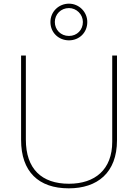

<svg xmlns="http://www.w3.org/2000/svg" viewBox="-20 -1110 752 1047"><path d="M356 -890C411 -890 456 -931 456 -990C456 -1045 411 -1090 356 -1090C301 -1090 255 -1047 255 -990C255 -930 302 -890 356 -890ZM356 -914C311 -914 279 -948 279 -990C279 -1032 312 -1066 356 -1066C397 -1066 432 -1032 432 -990C432 -948 401 -914 356 -914ZM618 -345V-807H592V-337C592 -185 498 -108 356 -108C207 -108 121 -189 121 -349V-807H95V-347C95 -174 190 -83 355 -83C510 -83 618 -167 618 -345Z"/></svg>

Font: Noto Sans Kannada UI Thin
Style: Regular
Weight: 100
Designer: Jelle Bosma - Monotype Design Team
Foundry: Monotype Imaging Inc.
Version: Version 2.005